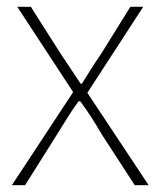

<svg xmlns="http://www.w3.org/2000/svg" viewBox="-20 -547 474 567"><path d="M15 0H54L149 -151C170 -184 189 -217 212 -248H217C240 -217 261 -184 280 -151L378 0H419L238 -273L403 -527H365L278 -387C258 -358 241 -331 222 -300H218C198 -331 179 -358 160 -387L71 -527H31L196 -275Z"/></svg>

Font: SSpoqa Han Sans Neo Thin
Style: Regular
Weight: 100
Designer: [Spoqa Han Sans Neo] Dong-huui Kim  Younghwa Kang  Yujin Lee  [Noto Sans] Ryoko NISHIZUKA  (kana & ideographs); Paul D. 
Foundry: Spoqa (http://www.spoqa-han-sans.com)
Version: Version 1.000